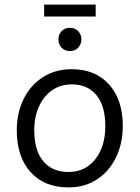

<svg xmlns="http://www.w3.org/2000/svg" viewBox="-20 -807 607 835"><path d="M292 -506Q395 -506 454.5 -439.5Q514 -373 514 -259Q514 -183 484.5 -122.5Q455 -62 402 -27Q349 8 278 8Q173 8 113 -58.5Q53 -125 53 -240Q53 -316 82.5 -376Q112 -436 166 -471Q220 -506 292 -506ZM278 -59Q350 -59 394 -114Q438 -169 438 -259Q438 -346 399.5 -393Q361 -440 293 -440Q243 -440 206.5 -414.5Q170 -389 149.5 -344Q129 -299 129 -240Q129 -152 168.5 -105.5Q208 -59 278 -59ZM172 -735V-787H396V-735ZM284 -585Q261 -585 247.5 -600Q234 -615 234 -636Q234 -656 247.5 -671Q261 -686 284 -686Q307 -686 320.5 -671Q334 -656 334 -636Q334 -615 320.5 -600Q307 -585 284 -585Z"/></svg>

Font: LivvicRegular
Style: Regular
Weight: 400
Designer: Jacques Le Bailly, Baron von Fonthausen
Version: Version 1.001; ttfautohint (v1.8.2)